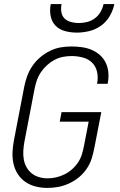

<svg xmlns="http://www.w3.org/2000/svg" viewBox="-20 -910 590 942"><path d="M212 12Q183 12 155 5Q127 -2 104.5 -17.5Q82 -33 67 -56.5Q52 -80 46 -107.5Q40 -135 41.5 -165Q43 -195 49 -225L99 -485Q104 -511 113.5 -537Q123 -563 139 -586.5Q155 -610 177.5 -629Q200 -648 225.5 -660.5Q251 -673 277.5 -677.5Q304 -682 330 -682Q356 -682 381.5 -678.5Q407 -675 429.5 -665.5Q452 -656 470 -640Q488 -624 498.5 -602.5Q509 -581 511.5 -555.5Q514 -530 509 -504L508 -499H456L457 -503Q462 -531 456 -558Q450 -585 431.5 -603Q413 -621 386 -628Q359 -635 331 -635Q310 -635 289 -631Q268 -627 248 -616.5Q228 -606 211 -590.5Q194 -575 181 -556Q168 -537 161 -516.5Q154 -496 150 -476L100 -216Q96 -194 94.5 -172Q93 -150 96.5 -129Q100 -108 110 -90Q120 -72 135.5 -59.5Q151 -47 171.5 -41Q192 -35 214 -35Q235 -35 256 -40Q277 -45 296.5 -54.5Q316 -64 333.5 -79.5Q351 -95 363.5 -114Q376 -133 382 -153.5Q388 -174 392 -194L415 -313H273L282 -360H477L443 -185Q438 -159 430 -133Q422 -107 406 -83Q390 -59 367.5 -40.5Q345 -22 319 -10Q293 2 266 7Q239 12 212 12ZM357 -750Q327 -750 299 -757.5Q271 -765 252.5 -784Q234 -803 228.5 -831.5Q223 -860 229 -890H282Q278 -870 281 -851Q284 -832 296.5 -819.5Q309 -807 328 -802Q347 -797 367 -797Q387 -797 407 -802Q427 -807 444.5 -819.5Q462 -832 473 -851Q484 -870 488 -890H541Q535 -860 518.5 -831.5Q502 -803 475.5 -784Q449 -765 418 -757.5Q387 -750 357 -750Z"/></svg>

Font: Lode Dark Term
Style: Italic
Weight: 400
Italic angle: -11°
Monospace: yes
Designer: Belleve Invis
Foundry: Belleve Invis
Version: Version 29.2.0